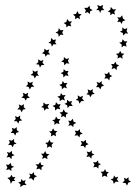

<svg xmlns="http://www.w3.org/2000/svg" viewBox="-20 -605 551 778"><path d="M511 131 500 135 495 147 489 137 476 135 485 127 482 115 492 120 501 113V125ZM461 132 449 131 441 140 438 128 428 122 439 118 442 106 448 114 459 111 454 122ZM415 112 404 107 393 112 395 100 388 91 400 90 406 80 410 91 421 92 413 101ZM379 78 370 71 358 73 363 62 357 52 369 53 377 45 379 56 389 60 379 66ZM350 38 342 29 330 31 336 20 331 9 343 12 352 4V16L363 21L352 26ZM325 -5 318 -14 306 -13 312 -23 307 -34 319 -31 328 -39 329 -27 339 -21 328 -16ZM302 -48 294 -57 282 -55 288 -65 283 -76 295 -74 303 -82 305 -70 315 -64 304 -59ZM277 -90 268 -98 257 -95 262 -106 256 -116 267 -115 275 -124 278 -112 289 -107 278 -101ZM247 -128 238 -135 227 -130 230 -141 221 -149 233 -151 238 -162 244 -151 256 -147 247 -140ZM178 -163 167 -165 160 -156 157 -168 147 -171 156 -178V-190L166 -182L180 -184L173 -174ZM193 -176 204 -180 207 -191 215 -182 226 -183 220 -172 225 -162 213 -165 203 -157V-169ZM241 -184 251 -189 252 -201 261 -193 272 -196 268 -185 275 -175 262 -176 254 -167 252 -179ZM287 -200 296 -207 295 -219 305 -212 316 -217 313 -205 321 -196 309 -195 302 -185 298 -197ZM330 -223 338 -231 335 -243 346 -238 356 -244 355 -232 364 -225 352 -222 347 -211 341 -221ZM369 -252 376 -262 371 -273 383 -269 392 -277V-265L402 -259L391 -254L387 -243L380 -252ZM403 -286 408 -297 403 -307 414 -305 422 -314 425 -302 435 -297 425 -292 423 -279 415 -288ZM432 -325 436 -336 430 -346 441 -345 448 -355 452 -344 463 -341 453 -333V-321L444 -329ZM456 -368 458 -379 450 -387 462 -389 467 -399 472 -389 484 -387 475 -379 477 -367 467 -373ZM473 -413V-425L463 -432L474 -435L477 -446L485 -437L496 -438L490 -428L493 -416L482 -420ZM480 -461 477 -472 466 -476 476 -482 475 -494 485 -487 496 -491 493 -479 499 -469 488 -470ZM473 -508 467 -517 455 -516 461 -526 455 -535 467 -534 475 -543 478 -530 488 -523 477 -519ZM446 -546 436 -550 427 -543V-554L417 -559L427 -565L429 -577L438 -567H451L443 -558ZM403 -564H391L386 -553L381 -564H370L378 -573L374 -585L386 -580L398 -585L395 -573ZM355 -564 345 -559 344 -548 335 -556 324 -552 328 -563 321 -573H334L343 -582L345 -570ZM311 -547 302 -539 304 -527 294 -533 284 -527 285 -538 276 -546 288 -549 294 -560 299 -549ZM272 -518 265 -509 269 -498 258 -501 249 -494 248 -505 238 -512 249 -516 252 -528 260 -518ZM237 -484 232 -473 237 -463 226 -465 218 -456 216 -468 205 -473 216 -479 218 -491 226 -482ZM207 -445 203 -434 209 -425 197 -426 190 -416 187 -428 176 -432 186 -438 187 -451 196 -443ZM180 -405 176 -394 183 -384H171L165 -375L161 -386L150 -389L159 -396L160 -408L169 -401ZM156 -362 152 -351 160 -342 148 -341 142 -331 138 -343 126 -345 135 -353V-365L145 -358ZM133 -319 131 -307 138 -298H127L121 -287L116 -298L104 -301L114 -309L112 -320L122 -314ZM113 -274 110 -263 119 -254 107 -253 101 -242 96 -253 85 -255 93 -263 92 -275 102 -269ZM94 -229 92 -217 101 -209 89 -207 84 -197 79 -207 67 -209 75 -217 73 -229 84 -224ZM77 -183 76 -171 84 -163 73 -161 68 -150 62 -161 50 -162 59 -171 56 -182 67 -177ZM62 -137 61 -125 70 -117 58 -115 54 -104 48 -114H36L44 -123L41 -135L52 -130ZM48 -90V-78L57 -70L46 -67L42 -56L35 -66H23L31 -76L28 -87L39 -83ZM37 -42V-30L47 -23L36 -20L32 -8L25 -18L13 -17L20 -27L16 -38L28 -35ZM28 6 29 18 39 24 28 28 26 40 18 31 6 33 13 22 8 11 19 14ZM24 55 26 66 37 71 26 76V88L17 81L5 84L10 73L4 62L15 63ZM26 103 32 113 43 112 36 121 42 128 30 129 24 140 20 125 10 116 21 113ZM54 134 65 131 66 120 73 128 84 125 80 136 88 145H74L62 153L63 142ZM96 118 103 108 98 98 109 101 117 92 119 104 130 109 119 115 116 127 108 118ZM127 81 132 70 124 61H136L143 51L147 63L158 66L148 73V85L139 78ZM151 39 154 27 146 18H157L163 7L168 18L180 20L171 28L172 40L162 34ZM170 -6 172 -18 163 -26 175 -28 180 -39 186 -28 197 -27 189 -18 191 -6 181 -12ZM186 -52 188 -64 179 -72 190 -74 195 -85 201 -75 212 -74 205 -65 207 -53 197 -58ZM200 -99 201 -111 192 -118 203 -121 207 -133 214 -123 225 -122 218 -113 221 -102 210 -106ZM222 -195V-207L212 -213L224 -217L227 -228L234 -219L246 -220L239 -210L243 -198L232 -202ZM231 -243 230 -255 220 -261 231 -265 234 -277 241 -268 253 -269 247 -259 251 -247 240 -251ZM237 -291 236 -303 226 -309 237 -314 238 -325 247 -317 258 -318 253 -308 258 -297 246 -300ZM241 -340 239 -352 228 -356 238 -362 239 -374 248 -366 260 -369 255 -358 261 -347 249 -349Z"/></svg>

Font: Santa christmas start
Style: Regular
Weight: 400
Designer: MUHAMMAD YONI
Version: Version 001.000